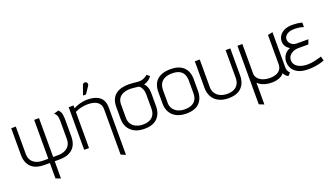

<svg xmlns="http://www.w3.org/2000/svg" viewBox="-74 -1304 3703 2121"><g transform="rotate(-20 1778.0 -244.0)"><path d="M589 -506 532 -489Q557 -469 563 -444Q569 -419 569 -387V-177Q569 -133 549 -103Q529 -73 494.5 -58Q460 -43 415 -43H359V-500H302V-43H240Q196 -43 161 -58Q126 -73 106 -103Q86 -133 86 -177V-500H32V-187Q32 -96 83 -44.5Q134 7 240 7H302V188L359 210V7H415Q486 7 532.5 -16.5Q579 -40 602 -83Q625 -126 625 -187V-387Q625 -425 619 -453Q613 -481 589 -506Z M1068 -346V187L1123 210V-349Q1123 -381 1115 -407Q1107 -433 1091 -452Q1075 -471 1051.5 -484Q1028 -497 997 -503.5Q966 -510 928 -510Q900 -510 870.5 -504.5Q841 -499 814 -489.5Q787 -480 765 -467V-501H708V0H765V-425Q789 -437 813.5 -444.5Q838 -452 864 -456Q890 -460 916 -460Q943 -460 969.5 -455.5Q996 -451 1018.5 -438Q1041 -425 1054.5 -403Q1068 -381 1068 -346ZM989 -647Q995 -655 996.5 -664Q998 -673 994.5 -681Q991 -689 982 -694Q973 -699 964.5 -698Q956 -697 949 -691Q942 -685 939 -675L901 -568H936Z M1671 -517 1639 -543Q1621 -527 1597.5 -516.5Q1574 -506 1555 -504Q1539 -502 1516.5 -504Q1494 -506 1467.5 -509Q1441 -512 1414 -512Q1378 -512 1340.5 -504Q1303 -496 1272 -475.5Q1241 -455 1222 -418Q1203 -381 1203 -323V-183Q1203 -127 1227 -84Q1251 -41 1298.5 -15.5Q1346 10 1416 10Q1518 10 1568.5 -42.5Q1619 -95 1619 -183V-323Q1619 -379 1606.5 -408Q1594 -437 1578 -453Q1595 -457 1611 -465Q1627 -473 1642.5 -486Q1658 -499 1671 -517ZM1562 -337V-173Q1562 -132 1545.5 -102Q1529 -72 1496.5 -56Q1464 -40 1417 -40Q1372 -40 1337 -56Q1302 -72 1282 -101.5Q1262 -131 1262 -173V-330Q1262 -369 1276 -394Q1290 -419 1313 -433.5Q1336 -448 1362.5 -453.5Q1389 -459 1414 -459Q1431 -459 1449 -457Q1467 -455 1484.5 -453Q1502 -451 1517 -449Q1523 -445 1529.5 -438Q1536 -431 1541.5 -421Q1547 -411 1552 -399Q1557 -387 1559.5 -371.5Q1562 -356 1562 -337Z M2112 -183V-319Q2112 -412 2059 -462Q2006 -512 1906 -512Q1840 -512 1792.5 -490.5Q1745 -469 1720.5 -426Q1696 -383 1696 -318V-183Q1696 -127 1719.5 -84Q1743 -41 1791 -15.5Q1839 10 1908 10Q2011 10 2061.5 -41.5Q2112 -93 2112 -183ZM2056 -319V-173Q2056 -130 2039 -100.5Q2022 -71 1989 -55.5Q1956 -40 1908 -40Q1863 -40 1828 -56Q1793 -72 1772.5 -101.5Q1752 -131 1752 -173V-318Q1752 -368 1770.5 -399.5Q1789 -431 1824 -446.5Q1859 -462 1908 -462Q1958 -462 1990.5 -446.5Q2023 -431 2039.5 -399.5Q2056 -368 2056 -319Z M2608 -185V-501H2553V-175Q2553 -133 2536 -102.5Q2519 -72 2486 -56Q2453 -40 2406 -40Q2361 -40 2325.5 -56.5Q2290 -73 2269.5 -103.5Q2249 -134 2249 -175V-501H2191V-185Q2191 -130 2214.5 -86Q2238 -42 2286 -16Q2334 10 2404 10Q2506 10 2557 -42.5Q2608 -95 2608 -185Z M3107 -95V-510L3050 -498V-154Q3050 -117 3031.5 -92Q3013 -67 2982 -55.5Q2951 -44 2913 -44Q2863 -44 2826.5 -58.5Q2790 -73 2770 -98Q2750 -123 2750 -152V-501H2692V187L2750 210V-46Q2750 -47 2758.5 -38.5Q2767 -30 2786 -18.5Q2805 -7 2836.5 2Q2868 11 2915 11Q2944 11 2972.5 4.5Q3001 -2 3023.5 -15.5Q3046 -29 3057 -46Q3067 -26 3077.5 -15.5Q3088 -5 3095.5 -0.5Q3103 4 3107 6L3137 -26Q3135 -28 3127.5 -36Q3120 -44 3113.5 -59Q3107 -74 3107 -95Z M3453 -444V-497Q3422 -505 3394 -508Q3366 -511 3341 -511Q3281 -511 3242.5 -491.5Q3204 -472 3185.5 -442Q3167 -412 3167 -379Q3167 -358 3174.5 -338.5Q3182 -319 3196 -304Q3210 -289 3229 -279Q3184 -263 3160.5 -227.5Q3137 -192 3137 -149Q3137 -107 3158 -70Q3179 -33 3224.5 -11Q3270 11 3342 11Q3375 11 3409 7Q3443 3 3474.5 -5Q3506 -13 3532 -23L3517 -74Q3496 -67 3475.5 -61.5Q3455 -56 3434.5 -51.5Q3414 -47 3393.5 -44.5Q3373 -42 3353 -42Q3306 -42 3269.5 -54.5Q3233 -67 3212.5 -91Q3192 -115 3192 -146Q3192 -176 3205 -195Q3218 -214 3237.5 -226Q3257 -238 3278 -242.5Q3299 -247 3316 -247H3433L3453 -301H3315Q3290 -301 3269.5 -312Q3249 -323 3237 -341.5Q3225 -360 3225 -382Q3225 -401 3236 -417Q3247 -433 3267.5 -444.5Q3288 -456 3316 -459Q3334 -461 3354 -461Q3374 -461 3398.5 -457.5Q3423 -454 3453 -444Z"/></g></svg>

Font: AdventPro_ExpandedRegular
Style: ExpandedRegular
Weight: 400
Width: 7
Designer: VivaRado, Andreas Kalpakidis
Foundry: VivaRado, Andreas Kalpakidis
Version: Version 3.000